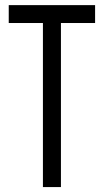

<svg xmlns="http://www.w3.org/2000/svg" viewBox="-20 -741 410 760"><path d="M221.2 -0.5H149.9V-649.9H14.6V-720.7H356.4V-649.9H221.2Z"/></svg>

Font: Greenwashing Machine
Style: Regular
Weight: 400
Designer: Tup Wanders
Foundry: Free font, DO NOT SELL
Version: Version 1.00;August 10, 2023;FontCreator 11.5.0.2430 64-bit